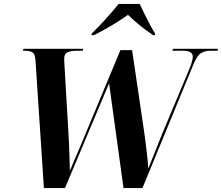

<svg xmlns="http://www.w3.org/2000/svg" viewBox="-20 -964 1137 984"><path d="M162 -653Q160 -687 146.5 -695.5Q133 -704 110 -704H98L100 -714H407L404 -704H376Q346 -704 327.5 -696.5Q309 -689 309 -664Q309 -656 309.5 -645.5Q310 -635 311 -620L330 -295Q332 -269 333.5 -228.5Q335 -188 336.5 -149Q338 -110 338 -88Q349 -116 362 -145Q375 -174 392 -215L597 -707H657L720 -280Q724 -249 728.5 -215Q733 -181 736 -150Q739 -119 740 -100Q748 -120 762 -155Q776 -190 791 -228Q806 -266 819 -297L954 -619Q968 -655 968 -674Q968 -704 918 -704H864L866 -714H1097L1095 -704H1059Q1029 -704 1009 -691Q989 -678 970 -631L710 0H613L539 -537L313 0H205ZM450 -792Q484 -825 522 -867Q560 -909 588 -944H696Q705 -924 719.5 -894.5Q734 -865 749 -837Q764 -809 775 -792L774 -784H764Q723 -812 691 -838.5Q659 -865 636 -888Q606 -866 557 -836.5Q508 -807 462 -784H449Z"/></svg>

Font: Noto Serif Display SemiCondensed
Style: Bold Italic
Weight: 700
Width: 4
Italic angle: -12°
Designer: Monotype Design Team
Foundry: Monotype Imaging Inc.
Version: Version 2.009